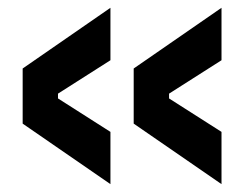

<svg xmlns="http://www.w3.org/2000/svg" viewBox="-20 -510 624 488"><path d="M37.6 -195.8 260.7 -42V-174.8L127.4 -259.8V-272L260.7 -356.9V-490.2L37.6 -335.9ZM319.8 -195.8 543 -42V-174.8L409.7 -259.8V-272L543 -356.9V-490.2L319.8 -335.9Z"/></svg>

Font: Doppio One
Style: Regular
Weight: 400
Designer: Szymon Celej
Foundry: Sorkin Type Co
Version: Version 1.002